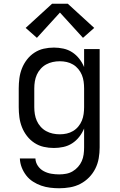

<svg xmlns="http://www.w3.org/2000/svg" viewBox="-20 -782 640 1025"><path d="M296 223Q272 223 247.5 220Q223 217 200 209Q177 201 156 187.5Q135 174 120 154.5Q105 135 96 112Q87 89 86 64H169Q170 86 182.5 104Q195 122 214 132Q233 142 254 145.5Q275 149 296 149Q315 149 333.5 145.5Q352 142 368 132.5Q384 123 396.5 109Q409 95 416.5 78Q424 61 426.5 42.5Q429 24 429 5V-96Q419 -72 403 -51.5Q387 -31 365.5 -17Q344 -3 318.5 2.5Q293 8 268 8Q240 8 213.5 2Q187 -4 164 -19Q141 -34 124 -56Q107 -78 97 -103.5Q87 -129 83.5 -156Q80 -183 80 -210V-310Q80 -337 83.5 -364Q87 -391 97 -416.5Q107 -442 124 -464Q141 -486 164 -501Q187 -516 213.5 -522Q240 -528 268 -528Q293 -528 318.5 -522.5Q344 -517 365.5 -503Q387 -489 403 -468.5Q419 -448 429 -424V-520H512V5Q512 34 507 63Q502 92 489 118Q476 144 455.5 165Q435 186 409 199.5Q383 213 354 218Q325 223 296 223ZM299 -65Q318 -65 336 -69Q354 -73 370 -82.5Q386 -92 398 -106.5Q410 -121 417 -138Q424 -155 426.5 -173.5Q429 -192 429 -210V-310Q429 -328 426.5 -346.5Q424 -365 417 -382Q410 -399 398 -413.5Q386 -428 370 -437.5Q354 -447 336 -451Q318 -455 299 -455Q280 -455 261.5 -451Q243 -447 226.5 -438Q210 -429 197 -414.5Q184 -400 176.5 -383Q169 -366 166 -347.5Q163 -329 163 -310V-210Q163 -191 166 -172.5Q169 -154 176.5 -137Q184 -120 197 -105.5Q210 -91 226.5 -82Q243 -73 261.5 -69Q280 -65 299 -65ZM177 -580 117 -633 258 -762H342L483 -633L423 -580L300 -715Z"/></svg>

Font: Iosevka SS04 Extended
Style: Regular
Weight: 400
Width: 7
Monospace: yes
Designer: Belleve Invis
Foundry: Belleve Invis
Version: Version 19.0.0; ttfautohint (v1.8.4)